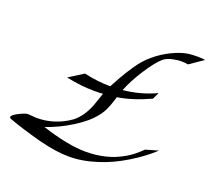

<svg xmlns="http://www.w3.org/2000/svg" viewBox="-188 -1325 1821 1678"><g transform="rotate(20 722.0 -486.0)"><path d="M613 117Q495 117 333 76Q144 25 23 -20Q13 -26 13 -33Q13 -52 70.5 -81Q128 -110 152 -110Q166 -110 192.5 -107Q219 -104 232 -104Q401 -104 541 -203Q618 -263 663 -376Q672 -399 686.5 -443Q701 -487 706 -501Q678 -498 627 -498Q499 -498 363 -528L498 -613Q628 -584 743 -584Q795 -682 828 -735Q831 -739 845.5 -762Q860 -785 865 -792Q870 -799 883.5 -819Q897 -839 906 -850Q915 -861 929 -877.5Q943 -894 958 -908.5Q973 -923 990 -937Q1056 -994 1137.5 -1034Q1219 -1074 1285 -1084Q1315 -1089 1375 -1089Q1419 -1089 1444 -1084L1316 -996Q1286 -1002 1252 -1002Q1223 -1002 1183 -994Q1123 -983 1092 -956Q1040 -913 964 -795Q897 -692 856 -590Q1016 -605 1161 -673L1131 -610Q970 -536 830 -514Q829 -510 823.5 -493Q818 -476 816.5 -471.5Q815 -467 810 -452Q805 -437 803 -432Q801 -427 795.5 -413.5Q790 -400 787 -393.5Q784 -387 778 -375.5Q772 -364 767 -356Q762 -348 755.5 -338.5Q749 -329 742 -320Q679 -239 561.5 -166Q444 -93 325 -53Q573 27 735 27Q934 27 1082 -61Q1141 -93 1219 -168L1336 -202Q1250 -120 1123.5 -43Q997 34 876 72Q739 117 613 117Z"/></g></svg>

Font: Joscelyn
Style: Regular
Weight: 400
Designer: Peter S. Baker
Version: Version 1.012